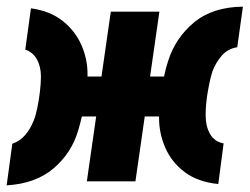

<svg xmlns="http://www.w3.org/2000/svg" viewBox="-26 -545 750 577"><path d="M-6 12 11 -113Q34 -121 49.5 -139Q65 -157 75 -182Q81 -196 86 -220Q91 -244 94 -269.5Q97 -295 97 -315Q97 -345 85 -366.5Q73 -388 50 -396L67 -520Q125 -512 162.5 -482Q200 -452 218.5 -410Q237 -368 237 -323Q237 -319 237 -315H279L307 -510H453L425 -315H467Q472 -340 479 -361Q501 -431 557 -477.5Q613 -524 704 -525L687 -403Q660 -399 642 -379.5Q624 -360 613 -332Q606 -312 599 -272.5Q592 -233 592 -199Q592 -165 605.5 -142Q619 -119 646 -114L630 8Q569 2 529.5 -27.5Q490 -57 471 -100.5Q452 -144 452 -190Q452 -193 452 -195H409L381 0H235L263 -195H220Q215 -173 209 -153Q189 -85 135 -39Q81 7 -6 12Z"/></svg>

Font: Finlandica
Style: Bold Italic
Weight: 700
Italic angle: -8°
Designer: Niklas Ekholm, Juho Hiilivirta, Jaakko Suomalainen
Foundry: Helsinki Type Studio
Version: Version 1.064; ttfautohint (v1.8.4.7-5d5b)